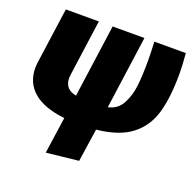

<svg xmlns="http://www.w3.org/2000/svg" viewBox="-132 -670 1044 1033"><g transform="rotate(20 389.5 -153.5)"><path d="M447 18 419 207 235 227 265 18Q146 5 86 -46.5Q26 -98 26 -183Q26 -201 29 -219L73 -534H262L218 -217Q216 -201 216 -194Q216 -129 283 -117L341 -534H523L465 -117Q519 -128 544.5 -176Q570 -224 576.5 -283.5Q583 -343 583 -424Q583 -459 580 -534H760Q766 -464 766 -418Q766 -283 740.5 -193.5Q715 -104 645 -49.5Q575 5 447 18Z"/></g></svg>

Font: Fira Sans Black
Style: Italic
Weight: 900
Italic angle: -8°
Designer: Carrois Corporate & Edenspiekermann AG
Foundry: Carrois Corporate GbR & Edenspiekermann AG
Version: Version 4.203